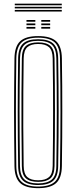

<svg xmlns="http://www.w3.org/2000/svg" viewBox="-20 -998 407 1024"><path d="M183.5 5.5Q116.8 5.5 87.5 -21.9Q58.2 -49.2 57.2 -112Q56.2 -195.8 55.6 -266.5Q55 -337.2 55 -403.1Q55 -469 55.6 -537.9Q56.2 -606.8 57.2 -687.2Q58.2 -750.5 87.5 -778Q116.8 -805.5 183.5 -805.5Q249.8 -805.5 279.4 -778.2Q309 -751 310 -687.2Q311.2 -610.2 311.8 -541.8Q312.2 -473.2 312.2 -406.2Q312.2 -339.2 311.8 -267.4Q311.2 -195.5 310 -112Q309 -48.2 279.1 -21.4Q249.2 5.5 183.5 5.5ZM183.5 -3Q244 -3 271.6 -27.9Q299.2 -52.8 300 -112Q301.2 -193.2 301.9 -263.6Q302.5 -334 302.5 -400.5Q302.5 -467 302 -536.9Q301.5 -606.8 300 -687Q299.2 -746.5 271.9 -771.8Q244.5 -797 183.5 -797Q122 -797 95 -771.5Q68 -746 67 -687Q66 -611.5 65.4 -544.8Q64.8 -478 64.8 -411.9Q64.8 -345.8 65.2 -272.8Q65.8 -199.8 67 -112Q67.8 -53 95.5 -28Q123.2 -3 183.5 -3ZM183.5 -11.2Q127.5 -11.2 102.6 -34.8Q77.8 -58.2 76.8 -112Q75.8 -195.8 75.1 -266.5Q74.5 -337.2 74.5 -403.1Q74.5 -469 75.1 -537.9Q75.8 -606.8 76.8 -687Q77.8 -741.5 102.5 -765.1Q127.2 -788.8 183.5 -788.8Q239 -788.8 264.2 -765.4Q289.5 -742 290.2 -687Q291.5 -610.8 292.1 -542.4Q292.8 -474 292.8 -406.8Q292.8 -339.5 292.2 -267.5Q291.8 -195.5 290.2 -112.2Q289.5 -57.2 264 -34.2Q238.5 -11.2 183.5 -11.2ZM183.5 -19.8Q232.5 -19.8 256.2 -40.5Q280 -61.2 280.5 -112.2Q281.8 -193 282.2 -263.5Q282.8 -334 282.9 -400.9Q283 -467.8 282.4 -537.5Q281.8 -607.2 280.5 -687Q279.8 -737.8 256.8 -759Q233.8 -780.2 183.5 -780.2Q132.5 -780.2 110 -758.6Q87.5 -737 86.5 -687Q85.5 -610.2 84.9 -541.8Q84.2 -473.2 84.2 -406.4Q84.2 -339.5 84.9 -267.6Q85.5 -195.8 86.5 -112.2Q87.2 -62.2 110.2 -41Q133.2 -19.8 183.5 -19.8ZM183.5 -28Q139.8 -28 118.4 -46.8Q97 -65.5 96.5 -112.5Q95 -219.2 94.5 -313.6Q94 -408 94.5 -499Q95 -590 96.5 -686.8Q97 -734 118.4 -753Q139.8 -772 183.5 -772Q228 -772 249 -752.9Q270 -733.8 270.8 -686.8Q271.8 -619.5 272.4 -552Q273 -484.5 273.1 -414.8Q273.2 -345 272.6 -270Q272 -195 270.8 -112.2Q270 -64.5 248.1 -46.2Q226.2 -28 183.5 -28ZM183.5 -36.5Q222 -36.5 241.2 -53.4Q260.5 -70.2 261 -113.5Q262 -188.2 262.6 -257.2Q263.2 -326.2 263.2 -394.5Q263.2 -462.8 262.8 -534.4Q262.2 -606 261 -685.8Q260.5 -729.8 241.1 -746.6Q221.8 -763.5 183.5 -763.5Q145.2 -763.5 126 -746.5Q106.8 -729.5 106.2 -686Q105 -597.8 104.4 -507.9Q103.8 -418 104.1 -320.9Q104.5 -223.8 106.2 -113.2Q106.8 -70.8 125.8 -53.6Q144.8 -36.5 183.5 -36.5ZM200.2 -882.2V-891.5H247.5V-882.2ZM121.2 -845V-854.2H168.5V-845ZM121.2 -863.5V-873H168.5V-863.5ZM121.2 -882.2V-891.5H168.5V-882.2ZM200.2 -845V-854.2H247.5V-845ZM200.2 -863.5V-873H247.5V-863.5ZM58.8 -970V-978.5H309.5V-970ZM58.8 -936.5V-945H309.5V-936.5ZM58.8 -953.2V-961.8H309.5V-953.2Z"/></svg>

Font: Big Shoulders Inline Text ExtraLight
Style: Regular
Weight: 250
Version: Version 2.002